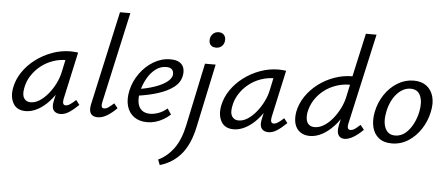

<svg xmlns="http://www.w3.org/2000/svg" viewBox="-60 -856 3002 1292"><g transform="rotate(5 1441.0 -210.5)"><path d="M126 7Q66 7 41.5 -37Q17 -81 29 -143Q40 -200 74 -250Q108 -300 158.5 -338Q209 -376 269.5 -398Q330 -420 395 -420Q411 -420 422.5 -418.5Q434 -417 444 -416L374 -97Q366 -55 391 -55Q405 -55 422 -66.5Q439 -78 459 -97L483 -66Q447 -31 418 -12.5Q389 6 361 6Q341 6 326.5 -3Q312 -12 307.5 -30Q303 -48 309 -77L346 -243L387 -277Q374 -218 347 -167Q320 -116 284 -76.5Q248 -37 207 -15Q166 7 126 7ZM154 -55Q184 -55 214 -74Q244 -93 271 -125.5Q298 -158 318 -198Q338 -238 346 -278L369 -386L407 -356Q399 -358 390 -358.5Q381 -359 373 -359Q323 -359 278 -343Q233 -327 197 -298Q161 -269 136 -230Q111 -191 103 -143Q95 -98 110.5 -76.5Q126 -55 154 -55Z M613 6Q592 6 578 -2.5Q564 -11 559.5 -29.5Q555 -48 561 -77L701 -711H771L635 -97Q631 -78 634 -67.5Q637 -57 651 -57Q665 -57 680 -67.5Q695 -78 716 -97L741 -66Q707 -32 675 -13Q643 6 613 6Z M947 10Q894 10 858.5 -15.5Q823 -41 810 -86.5Q797 -132 810 -192Q824 -255 862 -308Q900 -361 953.5 -393Q1007 -425 1067 -425Q1108 -425 1130 -410.5Q1152 -396 1158.5 -372Q1165 -348 1159 -321Q1150 -275 1108.5 -243.5Q1067 -212 1004 -192Q941 -172 866 -162L869 -207Q932 -217 980 -234Q1028 -251 1057 -272.5Q1086 -294 1092 -318Q1094 -327 1092 -339.5Q1090 -352 1079 -361.5Q1068 -371 1043 -371Q1004 -371 971.5 -346Q939 -321 916.5 -281Q894 -241 883 -197Q873 -153 878 -119Q883 -85 904.5 -66.5Q926 -48 962 -48Q987 -48 1017.5 -58.5Q1048 -69 1077 -94L1103 -55Q1081 -35 1055 -20Q1029 -5 1002 2.5Q975 10 947 10Z M1212 5 1301 -416H1373L1282 12Q1257 131 1200.5 198Q1144 265 1057 290L1043 254Q1104 225 1147.5 165.5Q1191 106 1212 5ZM1365 -530Q1348 -530 1336.5 -537.5Q1325 -545 1320.5 -558.5Q1316 -572 1319 -588Q1323 -608 1338 -621.5Q1353 -635 1375 -635Q1392 -635 1403 -627.5Q1414 -620 1419 -606.5Q1424 -593 1421 -576Q1417 -555 1402 -542.5Q1387 -530 1365 -530Z M1531 7Q1471 7 1446.5 -37Q1422 -81 1434 -143Q1445 -200 1479 -250Q1513 -300 1563.5 -338Q1614 -376 1674.5 -398Q1735 -420 1800 -420Q1816 -420 1827.5 -418.5Q1839 -417 1849 -416L1779 -97Q1771 -55 1796 -55Q1810 -55 1827 -66.5Q1844 -78 1864 -97L1888 -66Q1852 -31 1823 -12.5Q1794 6 1766 6Q1746 6 1731.5 -3Q1717 -12 1712.5 -30Q1708 -48 1714 -77L1751 -243L1792 -277Q1779 -218 1752 -167Q1725 -116 1689 -76.5Q1653 -37 1612 -15Q1571 7 1531 7ZM1559 -55Q1589 -55 1619 -74Q1649 -93 1676 -125.5Q1703 -158 1723 -198Q1743 -238 1751 -278L1774 -386L1812 -356Q1804 -358 1795 -358.5Q1786 -359 1778 -359Q1728 -359 1683 -343Q1638 -327 1602 -298Q1566 -269 1541 -230Q1516 -191 1508 -143Q1500 -98 1515.5 -76.5Q1531 -55 1559 -55Z M2045 7Q2008 7 1981 -11.5Q1954 -30 1943.5 -64.5Q1933 -99 1941 -147Q1952 -203 1985 -252Q2018 -301 2066.5 -338Q2115 -375 2174.5 -396.5Q2234 -418 2297 -418L2362 -711H2434L2297 -97Q2293 -79 2297 -68Q2301 -57 2315 -57Q2329 -57 2344 -67.5Q2359 -78 2380 -97L2405 -66Q2370 -31 2338 -12.5Q2306 6 2280 6Q2259 6 2246.5 -5.5Q2234 -17 2231.5 -37.5Q2229 -58 2235 -84L2270 -243L2311 -277Q2296 -218 2269 -166.5Q2242 -115 2205.5 -76Q2169 -37 2128 -15Q2087 7 2045 7ZM2073 -55Q2104 -55 2135.5 -74.5Q2167 -94 2194 -127Q2221 -160 2240.5 -199.5Q2260 -239 2268 -278L2291 -386L2326 -360H2285Q2234 -360 2188.5 -343.5Q2143 -327 2107 -298Q2071 -269 2047.5 -230.5Q2024 -192 2016 -147Q2012 -120 2016.5 -99Q2021 -78 2035.5 -66.5Q2050 -55 2073 -55Z M2599 9Q2545 9 2511.5 -17.5Q2478 -44 2467 -89.5Q2456 -135 2467 -192Q2480 -257 2515.5 -310Q2551 -363 2602 -394Q2653 -425 2711 -425Q2764 -425 2797.5 -399.5Q2831 -374 2843.5 -329Q2856 -284 2843 -225Q2830 -162 2795 -108.5Q2760 -55 2709.5 -23Q2659 9 2599 9ZM2617 -46Q2655 -46 2685 -70.5Q2715 -95 2736 -135Q2757 -175 2766 -220Q2779 -284 2761.5 -326.5Q2744 -369 2694 -369Q2660 -369 2629.5 -347.5Q2599 -326 2576.5 -287.5Q2554 -249 2544 -197Q2531 -129 2550.5 -87.5Q2570 -46 2617 -46Z"/></g></svg>

Font: Ysabeau Office Medium
Style: Italic
Weight: 500
Italic angle: -12°
Designer: Christian Thalmann (Catharsis Fonts)
Version: Version 2.001;gftools[0.9.30]; featfreeze: tnum,lnum,ss02